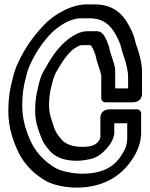

<svg xmlns="http://www.w3.org/2000/svg" viewBox="-20 -758 689 880"><path d="M567.1 -352.9H507.9V-440.3C507.9 -441.9 507.6 -443.9 507.4 -445.1C499.7 -483.9 485.5 -510.8 480.5 -540.3C480.3 -541.8 479.7 -543.6 479.4 -544.6C470.2 -567.4 458.4 -614.9 424.3 -614.9H380.3C346.1 -614.9 317.2 -595.2 305.7 -587.6C243.1 -545.8 208.2 -481.3 179.6 -431.3C162.5 -401.4 156 -364.3 148.9 -333.3C143.4 -306.1 141.1 -278.5 141.1 -249.7C141.1 -201.7 153.8 -167.8 165.3 -137.3C173.5 -111.1 186.7 -91.6 201.2 -74.9C228.4 -37.9 274.5 -21.1 331.7 -21.1C355.6 -21.1 377.5 -25.5 393.8 -28.8C434.3 -36.8 466.6 -71.7 483.8 -96C497.2 -115.1 499.9 -130.1 501.2 -133.5C502.9 -137.8 503.9 -142.7 503.9 -146.3V-193.1H563.1V-125.7C563.1 -89.9 551.1 -69.9 537.5 -47.8C506.6 2.1 456.5 38.1 356.3 38.1C313.7 38.1 259.8 26.2 235.9 12.8C188.1 -15.2 151.8 -51 125.7 -100C101.7 -151.1 81.9 -205.2 81.9 -274.3C81.9 -324 87.7 -364.6 98.5 -401.1C98.8 -402.1 99.1 -403.5 99.2 -404.2C107.4 -444.8 123.4 -475.9 143 -510.3C161.3 -542.7 185.2 -574.1 210 -600.7C229.3 -621.4 253.3 -639.6 282.7 -655.7C303 -665.7 326.7 -674.1 352.7 -674.1L389.7 -674.1C463.8 -674.1 496.4 -632.2 523 -574.5C530.4 -558.4 533.7 -548.7 537.6 -531.7C541.8 -511.9 549.6 -495.7 552.9 -483.5C559.7 -458.8 567.1 -431.4 567.1 -406.7ZM356.3 -84.9C309.5 -84.9 275.2 -99.3 257.3 -124.4C257.1 -124.7 256.6 -125.3 256.3 -125.7C243.3 -140.6 233 -156.3 226.9 -176.1C216.6 -209.7 204.9 -234 204.9 -274.3C204.9 -299.4 207.1 -324 211.2 -344.8C217.5 -372.1 224.5 -400.2 233.5 -420.6C262.3 -471.1 289.5 -514.5 322.8 -537.4C339 -546.6 345.9 -551.1 355.7 -551.1L393.9 -551.1C394.5 -550.8 396 -549.7 398.1 -548C407 -534.3 411.5 -522.8 417.8 -505.4C424.1 -470.3 437.6 -443.8 444.1 -413.2L444.1 -308.7C444.1 -298 451.6 -289.1 463.7 -289.1L586.7 -289.1C636.5 -289.1 630.9 -333.3 630.9 -333.3L630.9 -431.3C630.9 -465.7 621.7 -496.1 615.1 -520.5C610.4 -537.5 602.8 -554.3 600.3 -566.4C595.7 -586.4 591.1 -599.8 583 -617.5C554.7 -678.8 512.5 -737.9 414.3 -737.9H377.3C338.2 -737.9 301.5 -724.4 274 -710.7C238.6 -692.9 202.3 -667.7 171.4 -632.6C142.4 -601.5 112.7 -562.6 90 -522.7C69.4 -486.4 47.9 -445.7 37.1 -393.3C24.8 -351.1 18.1 -303 18.1 -249.7C18.1 -169.6 41.1 -109.4 66.3 -56C96.3 0.8 136.8 40.2 190.1 71.2C223.7 90.2 280.3 101.9 331.7 101.9C445.1 101.9 534.1 54.6 587.9 -31.1C609.4 -63 626.9 -103.4 626.9 -150.3L626.9 -237.3C626.9 -248 619.4 -256.9 607.3 -256.9L484.3 -256.9C434.5 -256.9 440.1 -212.7 440.1 -212.7L440.1 -127.3C428 -92 397.8 -84.9 356.3 -84.9Z"/></svg>

Font: Tape
Style: Regular
Weight: 500
Foundry: Cannot Into Space Fonts
Version: Version 0.97